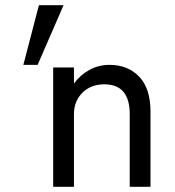

<svg xmlns="http://www.w3.org/2000/svg" viewBox="-20 -720 675 740"><path d="M130 -700H225L125 -470H70ZM265 -460V-398Q289 -431 324.5 -450.5Q360 -470 402 -470Q473 -470 516.5 -424.5Q560 -379 560 -290V0H480V-280Q480 -395 382 -395Q330 -395 297.5 -362.5Q265 -330 265 -280V0H185V-460Z"/></svg>

Font: Von Book
Style: Regular
Weight: 400
Version: Version 4.000; ttfautohint (v1.8.4.7-5d5b)